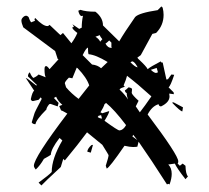

<svg xmlns="http://www.w3.org/2000/svg" viewBox="-20 -643 654 600"><path d="M293 -512.7 299.8 -520.5Q293 -528.3 292 -533.2L278.3 -528.3Q290 -520.5 293 -512.7ZM417 -292Q431.6 -310.5 453.1 -341.8Q411.1 -379.9 377 -406.2Q374 -393.6 366.2 -376L370.1 -372.1L357.4 -367.2L353.5 -363.3Q373 -344.7 379.9 -332Q376 -342.8 376 -352.5Q372.1 -352.5 370.1 -360.4Q374 -362.3 381.8 -370.1Q392.6 -368.2 392.6 -364.3L391.6 -352.5Q393.6 -345.7 413.1 -328.1L404.3 -310.5ZM295.9 -429.7 316.4 -449.2Q279.3 -471.7 256.8 -473.6Q254.9 -477.5 254.9 -494.1Q249 -493.2 238.3 -470.7L267.6 -441.4Q285.2 -439.5 295.9 -429.7ZM225.6 -334 258.8 -376Q251 -400.4 222.7 -429.7L219.7 -431.6L206.1 -398.4L195.3 -400.4Q182.6 -387.7 182.6 -382.8L186.5 -370.1Q203.1 -350.6 225.6 -334ZM353.5 -235.4Q365.2 -236.3 374 -252Q336.9 -300.8 311.5 -321.3L306.6 -317.4Q303.7 -307.6 293.9 -292L299.8 -289.1L321.3 -295.9Q321.3 -289.1 306.6 -265.6Q347.7 -235.4 353.5 -235.4ZM410.2 -432.6Q400.4 -451.2 392.6 -451.2L387.7 -448.2Q403.3 -432.6 410.2 -432.6ZM298.8 -272.5 295.9 -283.2 288.1 -281.2 285.2 -277.3Q292 -272.5 298.8 -272.5ZM409.2 -205.1 396.5 -221.7 393.6 -216.8ZM467.8 -415 473.6 -417 469.7 -430.7 451.2 -424.8Q461.9 -415 467.8 -415ZM329.1 -493.2 328.1 -497.1V-509.8L321.3 -516.6Q313.5 -508.8 309.6 -506.8Q316.4 -493.2 329.1 -493.2ZM263.7 -166 252.9 -168.9Q252.9 -177.7 265.6 -189.5L270.5 -190.4ZM549.8 -294.9Q543.9 -294.9 517.6 -322.3L522.5 -323.2L551.8 -307.6ZM109.4 -63.5 100.6 -72.3Q133.8 -96.7 141.6 -105.5Q141.6 -147.5 174.8 -204.1L166 -211.9Q139.6 -177.7 138.7 -159.2Q136.7 -157.2 117.2 -146.5Q105.5 -126 91.8 -113.3Q85.9 -120.1 85.9 -125Q85.9 -150.4 190.4 -288.1Q173.8 -297.9 170.9 -297.9L165 -311.5L174.8 -315.4Q161.1 -327.1 155.3 -340.8L148.4 -336.9L163.1 -321.3L160.2 -310.5L137.7 -318.4L133.8 -317.4Q125 -306.6 125 -300.8Q92.8 -268.6 90.8 -254.9Q82 -254.9 79.1 -260.7L86.9 -286.1Q86.9 -290 110.4 -334L107.4 -338.9L100.6 -331.1L83 -327.1Q78.1 -327.1 76.2 -333Q81.1 -356.4 86.9 -359.4L60.5 -399.4Q64.5 -399.4 92.8 -376L95.7 -377L67.4 -404.3Q67.4 -413.1 73.2 -417Q77.1 -406.2 84 -399.4Q93.8 -403.3 100.6 -410.2L123 -401.4Q119.1 -407.2 119.1 -426.8Q119.1 -436.5 124 -436.5Q127.9 -436.5 134.8 -426.8L163.1 -458Q161.1 -458 160.2 -459L152.3 -483.4L52.7 -557.6Q46.9 -571.3 46.9 -579.1Q46.9 -584 51.8 -588.9Q56.6 -593.8 61.5 -593.8Q65.4 -593.8 69.3 -589.8Q73.2 -578.1 77.1 -573.2L89.8 -578.1Q87.9 -580.1 87.9 -582Q87.9 -584 89.8 -586.9Q114.3 -561.5 127.9 -561.5Q131.8 -561.5 134.8 -565.4L168.9 -533.2L176.8 -540L203.1 -507.8Q215.8 -525.4 221.7 -540Q206.1 -551.8 206.1 -556.6Q206.1 -558.6 210.9 -558.6Q209 -564.5 206.1 -567.4L227.5 -552.7L235.4 -556.6Q235.4 -575.2 239.3 -593.8L235.4 -592.8Q228.5 -592.8 224.6 -609.4L231.4 -612.3Q248 -606.4 278.3 -606.4Q301.8 -587.9 301.8 -563.5L352.5 -513.7Q368.2 -541 402.3 -589.8Q414.1 -602.5 472.7 -611.3L484.4 -623L488.3 -619.1Q491.2 -607.4 491.2 -596.7Q491.2 -563.5 467.8 -540L456.1 -537.1L419.9 -470.7L409.2 -462.9L412.1 -459Q438.5 -434.6 441.4 -426.8Q450.2 -434.6 482.4 -451.2Q483.4 -447.3 487.3 -447.3L488.3 -448.2L500 -394.5L504.9 -395.5L515.6 -410.2L524.4 -409.2Q512.7 -374 506.8 -370.1L522.5 -354.5L523.4 -348.6L508.8 -350.6L509.8 -341.8Q509.8 -323.2 483.4 -310.5Q476.6 -310.5 475.6 -317.4Q455.1 -311.5 441.4 -285.2Q537.1 -158.2 537.1 -138.7Q537.1 -133.8 535.2 -131.8L542 -125L550.8 -131.8L559.6 -125Q560.5 -98.6 567.4 -91.8L559.6 -83Q532.2 -118.2 526.4 -131.8L505.9 -128.9Q516.6 -118.2 516.6 -99.6Q516.6 -85 509.8 -66.4Q507.8 -68.4 505.9 -68.4Q503.9 -68.4 502 -66.4Q452.1 -144.5 413.1 -200.2L409.2 -184.6Q403.3 -183.6 395.5 -183.6Q385.7 -183.6 369.1 -187.5Q321.3 -118.2 313.5 -116.2L310.5 -125Q319.3 -152.3 319.3 -158.2Q319.3 -159.2 299.8 -190.4L252 -229.5Q224.6 -192.4 182.6 -141.6L177.7 -146.5L169.9 -121.1Q117.2 -72.3 109.4 -63.5Z"/></svg>

Font: Blackcraft
Style: Regular
Weight: 400
Designer: GGBotNet
Foundry: GGBotNet
Version: 1.00